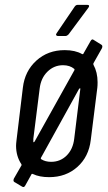

<svg xmlns="http://www.w3.org/2000/svg" viewBox="-20 -720 442 789"><path d="M399 -522 364 -460Q363 -457 364 -454Q381 -423 381 -382Q381 -368 380 -360L353 -145Q345 -76 298 -34Q251 8 182 8Q142 8 115 -5Q110 -7 109 -3L84 42Q79 52 71 47L39 28Q33 24 37 14L68 -40Q69 -41 68.5 -43Q68 -45 68 -45Q46 -78 46 -121Q46 -129 48 -145L74 -360Q82 -428 129.5 -471Q177 -514 246 -514Q289 -514 317 -498Q322 -496 323 -500L352 -551Q358 -562 365 -556L397 -536Q403 -532 399 -522ZM117 -138Q116 -135 118 -135.5Q120 -136 122 -138L286 -432Q287 -435 285 -437Q267 -452 239 -452Q202 -452 175 -425.5Q148 -399 143 -356L117 -150ZM305 -355 148 -71Q147 -67 149 -66Q166 -55 190 -55Q228 -55 254 -81Q280 -107 285 -150L310 -354Q311 -357 309 -357Q307 -357 305 -355ZM213 -584 287 -693Q292 -700 299 -700H339Q345 -700 346 -696.5Q347 -693 343 -688L262 -579Q255 -572 249 -572H218Q213 -572 211 -575.5Q209 -579 213 -584Z"/></svg>

Font: Barlow Condensed
Style: Italic
Weight: 400
Width: 3
Italic angle: -7°
Designer: Jeremy Tribby
Foundry: Tribby Type
Version: Version 1.408